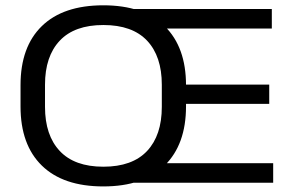

<svg xmlns="http://www.w3.org/2000/svg" viewBox="-20 -672 1082 706"><path d="M360 13.5Q212.5 13.5 134 -63Q55.5 -139.5 55.5 -280.5V-359Q55.5 -500 134 -576.2Q212.5 -652.5 360 -652.5Q507.5 -652.5 585.8 -575.5Q664 -498.5 664 -359V-280.5Q664 -141 585.8 -63.8Q507.5 13.5 360 13.5ZM360 -59Q466.5 -59 520.8 -116.8Q575 -174.5 575 -279V-360.5Q575 -465 520.8 -522.5Q466.5 -580 360 -580Q254 -580 199.8 -522.5Q145.5 -465 145.5 -360.5V-279Q145.5 -174.5 199.8 -116.8Q254 -59 360 -59ZM456 0V-72H984.5V0ZM605 -290V-361H970V-290ZM460 -567V-639H979.5V-567Z"/></svg>

Font: Anek Gujarati SemiExpanded
Style: Regular
Weight: 400
Width: 6
Designer: Mrunmayee Ghaisas (Gujarati), Yesha Goshar (Latin)
Foundry: Ek Type
Version: Version 1.003